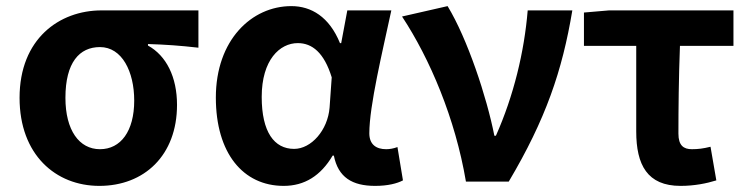

<svg xmlns="http://www.w3.org/2000/svg" viewBox="-20 -594 2448 628"><path d="M305 14C452 14 559 -86 559 -251C559 -342 524 -412 464 -445V-450C524 -448 567 -445 629 -438V-560H312C174 -560 44 -467 44 -274C44 -88 162 14 305 14ZM307 -106C239 -106 194 -168 194 -274C194 -390 240 -440 307 -440C379 -440 419 -360 419 -265C419 -165 375 -106 307 -106Z M908 14C976 14 1029 -19 1068 -85H1072C1086 -14 1132 14 1207 14C1249 14 1279 6 1298 -4L1280 -113C1267 -108 1254 -106 1243 -106C1211 -106 1188 -121 1188 -158C1188 -248 1231 -425 1260 -560H1116L1096 -453H1092C1057 -539 998 -574 933 -574C803 -574 686 -463 686 -275C686 -93 775 14 908 14ZM942 -107C877 -107 836 -162 836 -277C836 -398 895 -453 954 -453C1001 -453 1040 -422 1065 -341L1058 -242C1052 -168 998 -107 942 -107Z M1504 0H1644C1765 -204 1819 -362 1852 -560H1706C1695 -425 1660 -280 1602 -150H1597C1572 -277 1509 -467 1444 -574L1295 -540C1386 -402 1469 -207 1504 0Z M2206 14C2251 14 2291 6 2323 -4L2304 -114C2280 -108 2263 -106 2243 -106C2216 -106 2199 -118 2199 -157C2199 -236 2200 -339 2204 -444H2379V-560H1972L1890 -553V-444H2061V-164C2061 -55 2097 14 2206 14Z"/></svg>

Font: Genne Gothic Bold
Style: Regular
Weight: 700
Designer: Ryoko NISHIZUKA (kana & ideographs); Paul D. Hunt (Latin, Greek & Cyrillic); Wenlong ZHANG (bopomofo); Sandoll Communica
Foundry: Adobe Systems Incorporated
Version: Version 1.004;PS 1.004;hotconv 16.6.51;makeotf.lib2.5.65220